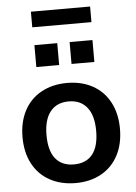

<svg xmlns="http://www.w3.org/2000/svg" viewBox="-60 -952 713 1005"><g transform="rotate(-5 296.0 -449.0)"><path d="M40 -255Q40 -335 71.5 -394.5Q103 -454 161.5 -486Q220 -518 297 -518Q373 -518 431 -486Q489 -454 520.5 -394.5Q552 -335 552 -255Q552 -175 520.5 -115.5Q489 -56 431 -24Q373 8 297 8Q220 8 161.5 -24Q103 -56 71.5 -115.5Q40 -175 40 -255ZM427 -255Q427 -336 393 -378.5Q359 -421 297 -421Q234 -421 200 -378.5Q166 -336 166 -255Q166 -173 199.5 -131.5Q233 -90 296 -90Q360 -90 393.5 -131.5Q427 -173 427 -255ZM264 -730V-615H144V-730ZM449 -730V-615H329V-730ZM141 -906H452V-824H141Z"/></g></svg>

Font: Muli
Style: Bold
Weight: 700
Designer: Vernon Adams
Foundry: Vernon Adams
Version: Version 2.001